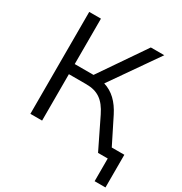

<svg xmlns="http://www.w3.org/2000/svg" viewBox="-196 -849 1090 1150"><g transform="rotate(30 349.0 -274.0)"><path d="M88 0H169V-321H289C367 -321 415 -289 455 -207L556 0H623V157H698V-69H611L523 -245C487 -316 442 -360 380 -379L607 -705H514L299 -391H169V-705H88Z"/></g></svg>

Font: Poppy and Pepper
Style: Regular
Weight: 400
Designer: Thy Ha
Foundry: Thy Ha
Version: Version 0.001;Glyphs 3.2 (3227)